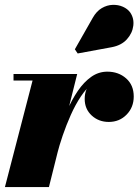

<svg xmlns="http://www.w3.org/2000/svg" viewBox="-20 -761 564 781"><path d="M0 0 112.5 -433.5H35V-460H294L179 0ZM197 -133Q206.5 -175.5 220.5 -222Q234.5 -268.5 253.5 -312.2Q272.5 -356 297 -391.8Q321.5 -427.5 351.2 -448.5Q381 -469.5 416.5 -469.5Q462 -469.5 493 -442.2Q524 -415 524 -368.5Q524 -324.5 495 -294.8Q466 -265 422.5 -265Q381.5 -265 353 -291.2Q324.5 -317.5 324.5 -358.5Q324.5 -401 352.8 -426.8Q381 -452.5 424 -452.5Q467 -452.5 495 -431.2Q523 -410 523 -368.5L496.5 -369Q496.5 -406.5 474.2 -425.2Q452 -444 414 -444Q384.5 -444 358.2 -423.5Q332 -403 309.2 -369Q286.5 -335 268 -293.5Q249.5 -252 235.2 -210.2Q221 -168.5 212 -133ZM296 -543.5 284.5 -560.5 357 -688Q372.5 -715.5 394 -728Q415.5 -740.5 438.2 -741.2Q461 -742 480 -733.5Q499 -725 509.5 -710.5Q526 -686.5 522.2 -656.2Q518.5 -626 496.2 -601.2Q474 -576.5 434.5 -569Z"/></svg>

Font: Bodoni Moda 9pt Black
Style: Italic
Weight: 900
Italic angle: -13°
Designer: Owen Earl
Foundry: indestructible type
Version: Version 2.004